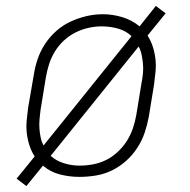

<svg xmlns="http://www.w3.org/2000/svg" viewBox="-20 -589 640 648"><path d="M69 39 36 14 97 -61Q86 -78 79.5 -98Q73 -118 70.5 -139Q68 -160 70 -182Q72 -204 75 -226L94 -336Q98 -363 107 -389.5Q116 -416 132 -440.5Q148 -465 170 -484.5Q192 -504 218 -516Q244 -528 271.5 -534.5Q299 -541 327 -541Q360 -541 393 -531Q426 -521 451 -500L506 -569L539 -544L478 -469Q489 -452 495.5 -432Q502 -412 504.5 -391Q507 -370 505 -348Q503 -326 500 -304L482 -194Q477 -167 468 -140.5Q459 -114 443 -89.5Q427 -65 405 -45.5Q383 -26 357 -13.5Q331 -1 303 3.5Q275 8 248 8Q214 8 181.5 -0.5Q149 -9 125 -30ZM127 -98 424 -467Q405 -485 378.5 -492.5Q352 -500 323 -500Q301 -500 278.5 -495Q256 -490 235 -479.5Q214 -469 196 -452.5Q178 -436 165.5 -415.5Q153 -395 146 -373.5Q139 -352 135 -329L117 -219Q115 -204 113.5 -188Q112 -172 113 -156.5Q114 -141 117 -126Q120 -111 127 -98ZM249 -30Q272 -30 295 -34.5Q318 -39 339 -49.5Q360 -60 378 -77Q396 -94 408.5 -114Q421 -134 428.5 -156Q436 -178 440 -201L458 -311Q461 -326 462.5 -342Q464 -358 462.5 -373.5Q461 -389 458 -404Q455 -419 448 -432L151 -63Q170 -46 196 -38Q222 -30 249 -30Z"/></svg>

Font: Iosevka Slab XLtExObl
Style: Regular
Weight: 200
Width: 7
Italic angle: -9°
Monospace: yes
Designer: Belleve Invis
Foundry: Belleve Invis
Version: Version 11.1.1; ttfautohint (v1.8.3)